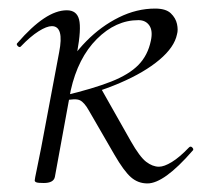

<svg xmlns="http://www.w3.org/2000/svg" viewBox="-20 -419 476 448"><path d="M82 8Q69 8 65 6.5Q61 5 61 2Q61 -1 66 -24.5Q71 -48 76 -74L118 -297Q130 -358 101 -358Q89 -358 70 -346Q51 -334 29 -311Q26 -307 21.5 -311.5Q17 -316 21 -319Q54 -357 82.5 -376Q111 -395 136 -395Q159 -395 164.5 -373.5Q170 -352 160 -297L145 -208L108 -6Q105 8 82 8ZM130 -184V-196Q197 -212 239 -228.5Q281 -245 303 -267.5Q325 -290 332 -324Q337 -347 328.5 -359.5Q320 -372 303 -372Q250 -372 206 -328Q162 -284 145 -208L123 -243Q147 -288 181.5 -323Q216 -358 257.5 -378.5Q299 -399 342 -399Q367 -399 378.5 -388Q390 -377 393 -363Q396 -349 393 -339Q387 -309 352 -279.5Q317 -250 260 -225.5Q203 -201 130 -184ZM324 9Q302 9 285.5 -5.5Q269 -20 247 -58L188 -160Q177 -180 166.5 -185Q156 -190 130 -184L216 -212L285 -90Q306 -53 321 -41.5Q336 -30 351 -30Q363 -30 381 -41Q399 -52 421 -75Q425 -79 429 -74.5Q433 -70 429 -67Q363 9 324 9Z"/></svg>

Font: Cormorant Garamond Light
Style: Italic
Weight: 300
Italic angle: -10°
Designer: Christian Thalmann (Catharsis Fonts)
Foundry: Catharsis Fonts
Version: Version 4.001